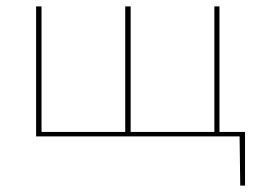

<svg xmlns="http://www.w3.org/2000/svg" viewBox="-20 -427 818 601"><path d="M747 -14V154H732L730 0H93V-407H110V-14H372V-407H389V-14H651V-407H667V-14Z"/></svg>

Font: EauTestText Thin
Style: Italic
Weight: 250
Italic angle: -12°
Designer: Christian Thalmann (Catharsis Fonts)
Version: Version 0.001;PS 000.001;hotconv 1.0.88;makeotf.lib2.5.64775